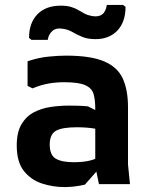

<svg xmlns="http://www.w3.org/2000/svg" viewBox="-20 -748 608 780"><path d="M382 0 367 -73V-306Q367 -341 360.5 -365Q354 -389 327.5 -401.5Q301 -414 241 -414Q207 -414 176.5 -408.5Q146 -403 112 -389L92 -399V-499Q136 -514 177 -518Q218 -522 248 -522Q349 -522 403.5 -498.5Q458 -475 479 -428.5Q500 -382 500 -312V-80L508 0ZM242 12Q195 12 150.5 -2.5Q106 -17 77 -53.5Q48 -90 48 -157Q48 -211 67.5 -243.5Q87 -276 118 -292Q149 -308 186 -313.5Q223 -319 259 -319Q276 -319 296 -318.5Q316 -318 337 -316L425 -272V-206Q397 -220 365 -225.5Q333 -231 292 -231Q232 -231 207 -216.5Q182 -202 182 -161Q182 -118 206.5 -103.5Q231 -89 279 -89Q346 -89 379.5 -109Q413 -129 428 -157L433 -121L325 2Q304 7 283 9.5Q262 12 242 12ZM227 -725Q251 -725 268 -720Q285 -715 297.5 -707.5Q310 -700 323 -693Q336 -686 353 -683Q406 -673 414 -728H480L490 -720Q490 -659 457 -624Q424 -589 368 -589Q336 -589 314.5 -598Q293 -607 275 -617.5Q257 -628 236 -631Q208 -636 192.5 -622Q177 -608 174 -586H108L98 -594Q98 -655 132 -690Q166 -725 227 -725Z"/></svg>

Font: AR One Sans
Style: Bold
Weight: 700
Designer: Niteesh Yadav
Foundry: Niteesh Yadav
Version: Version 1.001;gftools[0.9.33]